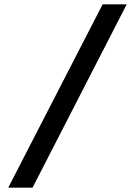

<svg xmlns="http://www.w3.org/2000/svg" viewBox="-20 -760 639 885"><path d="M130 105H18L453 -740H564Z"/></svg>

Font: BioRhyme SemiExpanded SemiBold
Style: Regular
Weight: 600
Width: 6
Designer: Aoife Mooney
Foundry: Aoife Mooney Type
Version: Version 1.600;gftools[0.9.33]